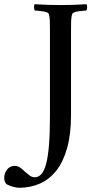

<svg xmlns="http://www.w3.org/2000/svg" viewBox="-128 -670 464 911"><path d="M160 -646Q189 -646 220.5 -647Q252 -648 282 -650Q286 -646 285.5 -635.5Q285 -625 282 -620Q278 -620 267.5 -619Q257 -618 245.5 -616.5Q234 -615 225.5 -612Q217 -609 215 -604Q210 -591 209.5 -570.5Q209 -550 209 -525V-125Q209 -35 191 30.5Q173 96 140.5 138Q108 180 62.5 200.5Q17 221 -38 221Q-44 221 -52.5 219.5Q-61 218 -70 215Q-79 212 -86.5 209Q-94 206 -98 203Q-108 191 -108 175Q-108 152 -94.5 134.5Q-81 117 -58 117Q-44 117 -31.5 126Q-19 135 -8 146Q2 155 13 163Q24 171 37 171Q55 171 68.5 156Q82 141 91 107Q100 73 104.5 17.5Q109 -38 109 -119V-525Q109 -550 108.5 -570.5Q108 -591 103 -604Q102 -609 93 -612Q84 -615 73 -616.5Q62 -618 52 -619Q42 -620 37 -620Q34 -625 33.5 -635.5Q33 -646 37 -650Q67 -648 99 -647Q131 -646 160 -646Z"/></svg>

Font: Vermiglione Medium
Style: Regular
Weight: 500
Version: Version 1.000